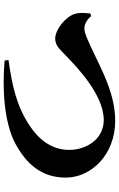

<svg xmlns="http://www.w3.org/2000/svg" viewBox="178 -858 644 1040"><g transform="rotate(90 500.0 -338.0)"><path d="M305 -62 308 -41C451 -28 645 -36 763 -102C862 -157 942 -236 942 -372C942 -510 818 -640 634 -640C462 -640 312 -538 181 -485C159 -476 144 -473 133 -473C104 -473 77 -497 67 -510L53 -505C51 -481 46 -448 56 -419C73 -368 142 -315 189 -315C230 -315 249 -343 293 -384C340 -428 492 -578 630 -578C736 -578 792 -481 792 -391C792 -294 733 -224 660 -176C556 -107 447 -82 305 -62Z"/></g></svg>

Font: GenKiMin2 TW H
Style: Regular
Weight: 900
Version: Version 2.100;PS 2.1;hotconv 16.6.51;makeotf.lib2.5.65220 DE